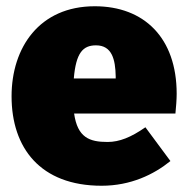

<svg xmlns="http://www.w3.org/2000/svg" viewBox="-20 -574 600 614"><path d="M545 -274C545 -453 441 -554 283 -554C106 -554 17 -422 17 -266C17 -101 109 20 305 20C398 20 472 -16 525 -59L445 -167C399 -135 362 -120 324 -120C266 -120 228 -134 217 -211H541C543 -230 545 -257 545 -274ZM350 -323H216C223 -405 245 -429 287 -429C338 -429 349 -384 350 -330Z"/></svg>

Font: Fira Sans Heavy
Style: Regular
Weight: 900
Designer: bBox Type GmbH & Carrois Corporate GbR & Edenspiekermann AG
Foundry: bBox Type GmbH & Carrois Corporate GbR & Edenspiekermann AG
Version: Version 4.300;PS 004.300;hotconv 1.0.88;makeotf.lib2.5.64775